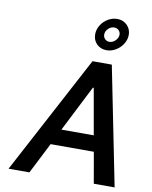

<svg xmlns="http://www.w3.org/2000/svg" viewBox="-102 -1042 881 1116"><g transform="rotate(10 338.5 -483.5)"><path d="M498 -183H243L150 0H27L399 -700H513L653 0H530ZM481 -277 433 -549H428L290 -277ZM387 -857Q387 -885 402.5 -910.5Q418 -936 444 -951.5Q470 -967 499 -967Q534 -967 557 -944Q580 -921 580 -887Q580 -859 564 -833.5Q548 -808 522 -792.5Q496 -777 468 -777Q433 -777 410 -799.5Q387 -822 387 -857ZM527 -879Q527 -894 516.5 -904.5Q506 -915 490 -915Q470 -915 454.5 -899.5Q439 -884 439 -865Q439 -849 449.5 -838.5Q460 -828 476 -828Q495 -828 511 -844Q527 -860 527 -879Z"/></g></svg>

Font: Be Vietnam SemiBold
Style: Italic
Weight: 600
Italic angle: -9.556°
Designer: Gabriel Lam
Foundry: TypeRant
Version: Version 3.000